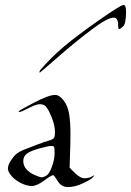

<svg xmlns="http://www.w3.org/2000/svg" viewBox="-20 -741 525 769"><path d="M484.9 -694.3Q484.9 -645.5 472.2 -634.3Q459.5 -623 456.3 -624.8Q453.1 -626.5 453.1 -640.6Q453.1 -670.4 435.1 -670.4Q410.6 -670.4 347.7 -623Q284.7 -575.7 212.6 -512.9Q140.6 -450.2 139.6 -450.2Q138.2 -450.2 138.2 -452.1Q138.2 -456.5 140.6 -459.5Q183.6 -510.3 236.3 -554.7Q289.1 -599.1 376.5 -660.2Q463.9 -721.2 474.6 -721.2Q484.9 -721.2 484.9 -694.3ZM262.2 -203.6Q262.2 -185.1 261.7 -163.1L258.8 -69.8Q263.7 -63.5 283.4 -45.2Q303.2 -26.9 317.9 -26.9Q334.5 -26.9 346.2 -33.2Q357.9 -39.6 357.9 -38.6Q357.9 -37.6 351.1 -29.8Q344.2 -22 312 -6.8Q279.8 8.3 252.9 8.3Q226.1 8.3 211.2 -15.6Q196.3 -39.6 193.4 -39.6Q186 -39.6 156.7 -17.8Q127.4 3.9 107.4 3.9Q87.9 3.9 64.7 -7.3Q41.5 -18.6 26.6 -35.6Q11.7 -52.7 11.7 -65.9Q11.7 -79.1 22.2 -95.9Q32.7 -112.8 43.9 -123Q55.2 -133.3 79.3 -142.6Q103.5 -151.9 131.1 -162.6Q158.7 -173.3 175.8 -178Q192.9 -182.6 196.5 -189.2Q200.2 -195.8 200.2 -209Q200.2 -228.5 194.6 -249Q189 -269.5 178 -291.5Q167 -313.5 158.7 -318.6Q150.4 -323.7 138.7 -323.7Q131.8 -323.7 119.6 -319.3Q107.4 -314.9 81.1 -301.5Q54.7 -288.1 54.7 -294.4Q54.7 -297.9 115 -329.3Q175.3 -360.8 200.7 -360.8Q217.8 -360.8 234.6 -339.1Q251.5 -317.4 256.8 -284.9Q262.2 -252.4 262.2 -203.6ZM198.7 -127.9Q198.7 -150.9 195.8 -153.6Q192.9 -156.2 189.5 -156.2Q186 -156.2 182.1 -156.2Q173.8 -156.2 137.9 -146.5Q102.1 -136.7 87.6 -125.5Q73.2 -114.3 73.2 -96.7Q73.2 -77.1 85.9 -63Q98.6 -48.8 119.4 -39.8Q140.1 -30.8 147 -30.8Q154.3 -30.8 166 -37.8Q177.7 -44.9 188.2 -74Q198.7 -103 198.7 -127.9Z"/></svg>

Font: Eadui
Style: Medium
Weight: 500
Designer: Peter S. Baker
Version: Version 1.1